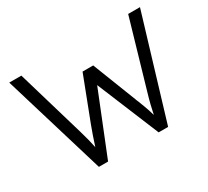

<svg xmlns="http://www.w3.org/2000/svg" viewBox="-138 -920 1236 1141"><g transform="rotate(-30 480.0 -350.0)"><path d="M32 -700H115L251 -238Q273 -164 283 -112Q307 -187 328 -242L442 -539H515L632 -239Q634 -235 635.5 -229.5Q637 -224 640 -219Q644 -209 657 -174.5Q670 -140 680 -104Q687 -137 694 -166.5Q701 -196 715 -243L848 -700H929L718 0H653L477 -426L306 0H243Z"/></g></svg>

Font: Lexend HM
Style: Regular
Weight: 400
Designer: Bonnie Shaver-Troup, Thomas Jockin, Octavio Pardo
Foundry: Lexend
Version: Version 1.091